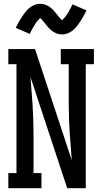

<svg xmlns="http://www.w3.org/2000/svg" viewBox="-20 -994 540 1014"><path d="M24 0V-80H67V-655H24V-735H165L359 -148Q357 -184 353.5 -221Q350 -258 348 -294.5Q346 -331 344.5 -367.5Q343 -404 343 -441V-655H301V-735H476V-655H433V0H335L141 -587Q143 -551 146.5 -514Q150 -477 152 -440.5Q154 -404 155.5 -367.5Q157 -331 157 -294V-80H199V0ZM308 -812Q300 -812 292.5 -813.5Q285 -815 278.5 -817.5Q272 -820 265 -824Q258 -828 252.5 -832.5Q247 -837 241 -843Q235 -849 230.5 -854.5Q226 -860 221.5 -865.5Q217 -871 211.5 -878Q206 -885 201.5 -890Q197 -895 192 -899Q190 -897 186 -892.5Q182 -888 180 -886Q178 -884 175.5 -881Q173 -878 170.5 -874.5Q168 -871 165.5 -867Q163 -863 160.5 -858.5Q158 -854 155 -849Q152 -844 149 -838.5Q146 -833 143 -827Q140 -821 137 -815L63 -847Q72 -865 80.5 -880Q89 -895 97.5 -907.5Q106 -920 114.5 -931Q123 -942 135 -952Q147 -962 162 -968Q177 -974 192 -974Q200 -974 207.5 -972.5Q215 -971 221.5 -968.5Q228 -966 235 -962Q242 -958 247.5 -953.5Q253 -949 259 -943Q265 -937 269.5 -931.5Q274 -926 278.5 -920.5Q283 -915 288.5 -908Q294 -901 298.5 -896Q303 -891 308 -887Q310 -889 314 -893.5Q318 -898 320 -900Q322 -902 324.5 -905Q327 -908 329.5 -911.5Q332 -915 334.5 -919Q337 -923 339.5 -927.5Q342 -932 345 -937Q348 -942 351 -947.5Q354 -953 357 -959Q360 -965 363 -971L437 -939Q428 -921 419.5 -906Q411 -891 402.5 -878.5Q394 -866 385.5 -855Q377 -844 365 -834Q353 -824 338 -818Q323 -812 308 -812Z"/></svg>

Font: Iosevka Slab Medium
Style: Regular
Weight: 500
Monospace: yes
Designer: Belleve Invis
Foundry: Belleve Invis
Version: Version 11.1.1; ttfautohint (v1.8.3)